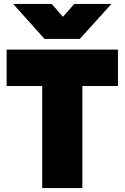

<svg xmlns="http://www.w3.org/2000/svg" viewBox="-20 -951 630 971"><path d="M193.5 0V-516H13.5V-700H576.5V-516H396.5V0ZM205.5 -754 46.5 -931H241.5L298.5 -866L355.5 -931H543.5L383.5 -754Z"/></svg>

Font: Geologica Roman Black
Style: Regular
Weight: 900
Designer: Sindre Bremnes, Frode Helland
Foundry: Monokrom Skriftforlag AS
Version: Version 1.010;gftools[0.9.28]